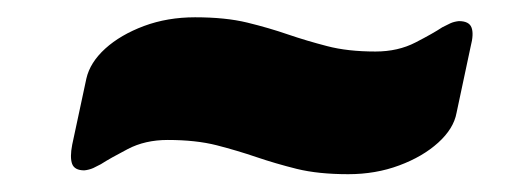

<svg xmlns="http://www.w3.org/2000/svg" viewBox="-20 -410 594 221"><path d="M77.1 -213.9Q65.8 -213.9 63 -221.4Q60.3 -228.9 63.1 -243.4L79.4 -319.5Q83.6 -338.1 101.2 -354.1Q118.8 -370 145.8 -380.1Q172.8 -390.1 204.5 -390.1Q239.6 -390.1 264.6 -384Q289.6 -377.9 311.3 -370.4Q333 -363 356.6 -356.9Q380.2 -350.7 412.2 -350.7Q438.2 -350.7 458.4 -361.2Q478.6 -371.6 489.1 -378.6Q494.1 -381.2 498.4 -383.2Q502.6 -385.1 508.1 -385.7Q519.9 -385.7 522.7 -378.4Q525.6 -371.1 521.7 -356.2L505.5 -280.1Q502.2 -261.9 484.4 -245.8Q466.5 -229.6 439.5 -219.6Q412.5 -209.5 380.8 -209.5Q346.4 -209.5 321.6 -215.6Q296.8 -221.8 275.1 -229.2Q253.4 -236.6 229.4 -242.8Q205.4 -248.9 173 -248.9Q147 -248.9 127 -238.4Q107 -228 96.1 -221Q92.1 -218.8 87.4 -216.6Q82.6 -214.5 77.1 -213.9Z"/></svg>

Font: Rubik Light
Style: Italic
Weight: 300
Italic angle: -12°
Designer: Hubert and Fischer
Foundry: Hubert and Fischer
Version: Version 2.300;gftools[0.9.30]